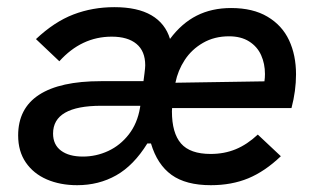

<svg xmlns="http://www.w3.org/2000/svg" viewBox="-20 -522 909 550"><path d="M32 -134Q32 -211.5 92 -250.5Q152 -289.5 269 -289.5H391L394 -312.5Q396 -328.5 396 -335Q396 -375.5 371 -396.2Q346 -417 300 -417Q213.5 -417 150 -346.5L83 -410Q135.5 -459.5 190.2 -480.5Q245 -501.5 307.5 -501.5Q374 -501.5 413.8 -478.2Q453.5 -455 467 -410.5Q500.5 -455.5 543.5 -477.2Q586.5 -499 642 -499Q704.5 -499 746.2 -474.2Q788 -449.5 808 -406.8Q828 -364 828 -309Q828 -262 815 -212.5H473L472.5 -203Q472.5 -141 498.5 -111Q524.5 -81 583.5 -81Q622.5 -81 655.2 -94.5Q688 -108 718.5 -136.5L784.5 -74.5Q739 -31 691.2 -11.2Q643.5 8.5 584 8.5Q512.5 8.5 471.5 -21Q430.5 -50.5 412.5 -111H402Q363 -48 313 -19.8Q263 8.5 201 8.5Q152.5 8.5 114.2 -8Q76 -24.5 54 -56.5Q32 -88.5 32 -134ZM381 -213 382 -219H270Q132 -219 132 -139.5Q132 -107.5 154.8 -90.5Q177.5 -73.5 217.5 -73.5Q255.5 -73.5 290 -89.5Q324.5 -105.5 349 -137Q373.5 -168.5 381 -213ZM737.5 -289Q739 -299 739 -310Q739 -339.5 728 -364Q717 -388.5 693.8 -403.2Q670.5 -418 636 -418Q594 -418 561.5 -399.2Q529 -380.5 509.2 -350.2Q489.5 -320 482.5 -285Z"/></svg>

Font: HK Grotesk Medium
Style: Italic
Weight: 500
Italic angle: -8°
Designer: Alfredo Marco Pradil
Foundry: Hanken Design Co.
Version: Version 3.004